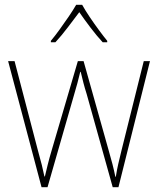

<svg xmlns="http://www.w3.org/2000/svg" viewBox="-20 -783 662 804"><path d="M343 -389Q335 -414 329.5 -435.5Q324 -457 318 -482H316Q310 -457 304 -434.5Q298 -412 291 -389L179 1H154L14 -527H41L138 -156Q149 -117 155 -92.5Q161 -68 166 -44H168Q173 -65 179.5 -92Q186 -119 198 -159L306 -527H330L434 -157Q444 -123 451 -95.5Q458 -68 463 -43H465Q470 -74 475 -95.5Q480 -117 489 -154L582 -527H608L476 1H452ZM324 -763Q336 -741 355.5 -712Q375 -683 395 -656Q415 -629 429 -612V-606H410Q385 -633 358.5 -668Q332 -703 312 -732Q291 -704 264 -668.5Q237 -633 212 -606H193V-612Q209 -631 229 -658.5Q249 -686 268 -714Q287 -742 299 -763Z"/></svg>

Font: Noto Sans Lao UI SemCond Thin
Style: Regular
Weight: 100
Width: 4
Designer: Monotype Design Team
Foundry: Monotype Imaging Inc.
Version: Version 2.000; ttfautohint (v1.8.4.7-5d5b)